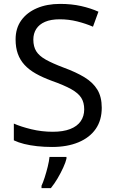

<svg xmlns="http://www.w3.org/2000/svg" viewBox="-20 -744 589 985"><path d="M502 -191Q502 -127 471 -82.5Q440 -38 382.5 -14Q325 10 247 10Q207 10 170.5 6Q134 2 104 -5.5Q74 -13 51 -24V-110Q87 -94 140.5 -81Q194 -68 251 -68Q304 -68 340 -82Q376 -96 394 -122Q412 -148 412 -183Q412 -218 397 -242Q382 -266 345.5 -286.5Q309 -307 244 -330Q198 -347 163.5 -366.5Q129 -386 106 -411Q83 -436 71.5 -468Q60 -500 60 -542Q60 -599 89 -639.5Q118 -680 169.5 -702Q221 -724 288 -724Q347 -724 396 -713Q445 -702 485 -684L457 -607Q420 -623 376.5 -634Q333 -645 286 -645Q241 -645 211 -632Q181 -619 166 -595.5Q151 -572 151 -541Q151 -505 166 -481Q181 -457 215 -438Q249 -419 307 -397Q370 -374 413.5 -347.5Q457 -321 479.5 -284Q502 -247 502 -191ZM321 70Q317 88 304.5 115.5Q292 143 275.5 171Q259 199 241 221H193V209Q201 192 209.5 165.5Q218 139 225 110.5Q232 82 234 61H321Z"/></svg>

Font: Noto Sans Gujarati
Style: Regular
Weight: 400
Designer: Jelle Bosma - Monotype Design Team, Universal Thirst
Foundry: Monotype Imaging Inc.
Version: Version 2.102